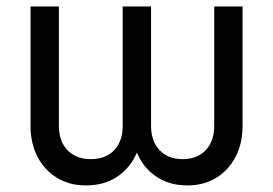

<svg xmlns="http://www.w3.org/2000/svg" viewBox="-20 -559 838 589"><path d="M243.2 9.8Q193.4 9.8 155 -13.4Q116.7 -36.6 95.2 -77.9Q73.7 -119.1 73.7 -172.4V-539.1H160.6V-172.9Q160.6 -126 187 -98.4Q213.4 -70.8 258.3 -70.8Q304.2 -70.8 330.3 -98.4Q356.4 -126 356.4 -172.9V-539.1H443.4V-172.9Q443.4 -126 469.5 -98.4Q495.6 -70.8 540 -70.8Q585 -70.8 611.1 -98.4Q637.2 -126 637.2 -172.9V-539.1H724.1V-172.4Q724.1 -119.1 702.6 -77.9Q681.2 -36.6 643.1 -13.4Q605 9.8 555.2 9.8Q502.4 9.8 464.1 -14.2Q425.8 -38.1 405.3 -79.3Q384.8 -120.6 384.3 -172.4H415.5Q415.5 -121.1 394.8 -79.8Q374 -38.6 335.7 -14.4Q297.4 9.8 243.2 9.8Z"/></svg>

Font: Inter 18pt
Style: Regular
Weight: 400
Designer: Rasmus Andersson
Foundry: rsms
Version: Version 4.001;git-66647c0bb